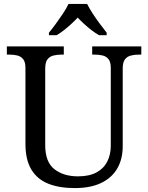

<svg xmlns="http://www.w3.org/2000/svg" viewBox="-20 -951 757 981"><path d="M362 10Q283 10 226.5 -12.5Q170 -35 140 -85Q110 -135 110 -216V-604Q110 -634 98.5 -648.5Q87 -663 68.5 -667.5Q50 -672 28 -672H15V-714H306V-672H293Q271 -672 252 -667Q233 -662 222 -647Q211 -632 211 -600V-210Q211 -123 258 -86.5Q305 -50 378 -50Q436 -50 473 -70Q510 -90 528 -125.5Q546 -161 546 -206V-604Q546 -634 534.5 -648.5Q523 -663 504.5 -667.5Q486 -672 464 -672H451V-714H702V-672H689Q667 -672 648 -667Q629 -662 618 -647Q607 -632 607 -600V-204Q607 -138 579 -90Q551 -42 496.5 -16Q442 10 362 10ZM230 -784Q246 -803 265 -829Q284 -855 302 -882Q320 -909 330 -931H425Q436 -909 453.5 -882Q471 -855 490.5 -829Q510 -803 525 -784V-771H486Q467 -782 447.5 -797Q428 -812 410 -828.5Q392 -845 377 -861Q362 -845 344 -828.5Q326 -812 307 -797Q288 -782 269 -771H230Z"/></svg>

Font: Noto Serif Ethiopic
Style: Regular
Weight: 400
Designer: Monotype Design Team
Foundry: Monotype Imaging Inc.
Version: Version 2.102